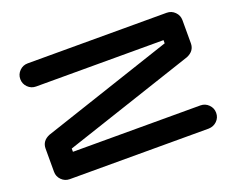

<svg xmlns="http://www.w3.org/2000/svg" viewBox="-113 -906 1359 1104"><g transform="rotate(-20 567.0 -354.0)"><path d="M1013.7 -428.7Q1013.2 -428.7 1013.2 -428.2L212.4 -161.6V-141.6H992.2Q1021.5 -141.6 1042.2 -120.8Q1063 -100.1 1063 -70.8Q1063 -41.5 1042.5 -21.2Q1022 -1 992.2 0H141.6Q112.3 0 91.6 -20.8Q70.8 -41.5 70.8 -70.8V-212.4Q70.8 -259.8 119.1 -279.8H119.6L120.1 -280.3H120.6L921.4 -547.4V-566.9H141.6Q112.3 -566.9 91.6 -587.6Q70.8 -608.4 70.8 -637.7Q70.8 -667 91.6 -687.7Q112.3 -708.5 141.6 -708.5H992.2Q1021.5 -708.5 1042.2 -687.7Q1063 -667 1063 -637.7V-496.1Q1063 -449.2 1014.6 -428.7Z"/></g></svg>

Font: Robtronika
Style: Regular
Weight: 400
Designer: GGBot
Version: 1.00